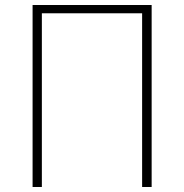

<svg xmlns="http://www.w3.org/2000/svg" viewBox="-20 -746 734 766"><path d="M110 0H147V-693H547V0H585V-726H110Z"/></svg>

Font: Noto Sans CJK SC Thin
Style: Regular
Weight: 100
Designer: Ryoko NISHIZUKA 西塚涼子 (kana, bopomofo & ideographs); Paul D. Hunt (Latin, Greek & Cyrillic); Sandoll Communications 산돌커뮤니
Foundry: Adobe
Version: Version 2.004;hotconv 1.0.118;makeotfexe 2.5.65603